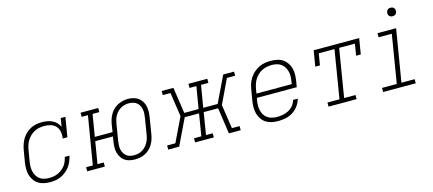

<svg xmlns="http://www.w3.org/2000/svg" viewBox="-53 -1207 3857 1712"><g transform="rotate(-15 1875.0 -350.5)"><path d="M247 8Q218 8 189.5 2Q161 -4 137.5 -19.5Q114 -35 98.5 -58.5Q83 -82 76 -109Q69 -136 69.5 -166Q70 -196 75 -226L92 -326Q96 -352 104.5 -378Q113 -404 127 -428Q141 -452 162 -472Q183 -492 207.5 -505Q232 -518 259 -523Q286 -528 312 -528Q337 -528 362 -523.5Q387 -519 408.5 -508.5Q430 -498 446.5 -481Q463 -464 472 -442L485 -520H528L498 -339H455Q460 -369 455 -399Q450 -429 431.5 -450.5Q413 -472 384.5 -481Q356 -490 326 -490Q303 -490 280 -486Q257 -482 235.5 -471Q214 -460 196 -443.5Q178 -427 165 -406.5Q152 -386 145 -364Q138 -342 134 -319L117 -219Q113 -196 112.5 -172.5Q112 -149 117 -127Q122 -105 133 -86Q144 -67 161.5 -54Q179 -41 201.5 -35.5Q224 -30 247 -30Q268 -30 288.5 -33.5Q309 -37 328.5 -45.5Q348 -54 366 -68Q384 -82 397 -99Q410 -116 418 -136Q426 -156 430 -176H473Q468 -151 458 -126.5Q448 -102 432 -80Q416 -58 394.5 -40.5Q373 -23 348.5 -11.5Q324 0 298.5 4Q273 8 247 8Z M1031 8Q1005 8 980.5 2.5Q956 -3 936 -17Q916 -31 903.5 -52Q891 -73 885 -96.5Q879 -120 880 -146Q881 -172 885 -197L892 -241H729L695 -38H753V0H590V-38H652L726 -482H668V-520H831V-482H769L735 -279H899L910 -350Q914 -373 921.5 -396Q929 -419 942 -440.5Q955 -462 973.5 -479.5Q992 -497 1014.5 -508Q1037 -519 1060 -524.5Q1083 -530 1107 -530Q1133 -530 1157.5 -523.5Q1182 -517 1201.5 -503Q1221 -489 1234 -468.5Q1247 -448 1252.5 -424Q1258 -400 1257.5 -374Q1257 -348 1253 -323L1228 -170Q1224 -147 1216.5 -124Q1209 -101 1196 -79.5Q1183 -58 1164.5 -40.5Q1146 -23 1123.5 -12Q1101 -1 1077.5 3.5Q1054 8 1031 8ZM1031 -30Q1050 -30 1069 -34Q1088 -38 1105.5 -48Q1123 -58 1137 -72.5Q1151 -87 1161 -104Q1171 -121 1177 -139.5Q1183 -158 1186 -176L1211 -329Q1214 -348 1215 -368Q1216 -388 1212 -406.5Q1208 -425 1199.5 -441.5Q1191 -458 1176 -469Q1161 -480 1142.5 -485Q1124 -490 1104 -490Q1085 -490 1066.5 -485.5Q1048 -481 1031 -471.5Q1014 -462 1000 -447.5Q986 -433 976 -416Q966 -399 960.5 -380.5Q955 -362 952 -344L927 -191Q924 -172 923 -152Q922 -132 925.5 -114Q929 -96 938 -79.5Q947 -63 961 -51.5Q975 -40 993.5 -35Q1012 -30 1031 -30Z M1338 0V-38H1414L1521 -260L1488 -482H1417V-520H1525L1561 -279H1693L1727 -482H1664V-520H1838V-482H1770L1736 -279H1869L1985 -520H2085V-482H2009L1903 -260L1936 -38H2007V0H1898L1863 -241H1730L1697 -38H1759V0H1586V-38H1654L1687 -241H1555L1439 0Z M2352 8Q2322 8 2293 2Q2264 -4 2240.5 -19Q2217 -34 2201 -57.5Q2185 -81 2177.5 -108.5Q2170 -136 2170 -166Q2170 -196 2175 -226L2192 -326Q2196 -353 2205 -379.5Q2214 -406 2230 -430.5Q2246 -455 2268.5 -474.5Q2291 -494 2317 -506.5Q2343 -519 2370.5 -523.5Q2398 -528 2425 -528Q2455 -528 2483.5 -522Q2512 -516 2535 -500.5Q2558 -485 2574 -461.5Q2590 -438 2597 -411Q2604 -384 2603.5 -354Q2603 -324 2598 -294L2589 -241H2221L2217 -219Q2213 -196 2212.5 -172Q2212 -148 2217.5 -126Q2223 -104 2234.5 -85Q2246 -66 2264.5 -53.5Q2283 -41 2305.5 -35.5Q2328 -30 2352 -30Q2379 -30 2406 -35Q2433 -40 2458.5 -53.5Q2484 -67 2502.5 -89.5Q2521 -112 2528 -140H2571Q2562 -105 2540 -75Q2518 -45 2487 -25.5Q2456 -6 2421 1Q2386 8 2352 8ZM2553 -279 2556 -301Q2560 -324 2561 -347.5Q2562 -371 2556.5 -393Q2551 -415 2539.5 -434Q2528 -453 2510.5 -466Q2493 -479 2470.5 -484.5Q2448 -490 2424 -490Q2401 -490 2378.5 -485.5Q2356 -481 2334.5 -470.5Q2313 -460 2295 -443Q2277 -426 2264.5 -406Q2252 -386 2245 -364Q2238 -342 2234 -319L2227 -279Z M2818 0V-38H2929L3002 -482H2857L2839 -375H2796L2820 -520H3240L3216 -375H3173L3190 -482H3045L2972 -38H3077V0Z M3322 0V-38H3458L3531 -482H3409V-520H3581L3501 -38H3623V0ZM3580 -631Q3570 -631 3561.5 -634Q3553 -637 3547.5 -644Q3542 -651 3540.5 -660.5Q3539 -670 3541 -680Q3542 -686 3545.5 -692Q3549 -698 3554.5 -702Q3560 -706 3566.5 -707.5Q3573 -709 3580 -709Q3589 -709 3597.5 -706Q3606 -703 3611.5 -696Q3617 -689 3618.5 -679.5Q3620 -670 3618 -660Q3617 -654 3613.5 -648Q3610 -642 3604.5 -638Q3599 -634 3592.5 -632.5Q3586 -631 3580 -631Z"/></g></svg>

Font: Iosevka Etoile XLtObl
Style: Regular
Weight: 200
Italic angle: -9°
Designer: Belleve Invis
Foundry: Belleve Invis
Version: Version 15.5.2; ttfautohint (v1.8.4)